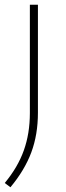

<svg xmlns="http://www.w3.org/2000/svg" viewBox="-28 -560 278 810"><path d="M16 230 -8 212Q47 146 72.5 74.5Q98 3 98 -83V-540H132V-85Q132 8 104 83Q76 158 16 230Z"/></svg>

Font: Encode Sans Expanded Thin
Style: Regular
Weight: 100
Width: 7
Designer: Multiple Designers
Foundry: Impallari Type
Version: Version 3.000; ttfautohint (v1.8.3) -l 8 -r 50 -G 200 -x 14 